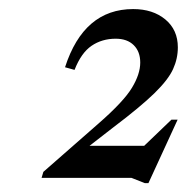

<svg xmlns="http://www.w3.org/2000/svg" viewBox="-20 -698 422 434"><path d="M381.5 -427.5 315.5 -284H307.5L277 -296H74L78 -309.5L203.5 -419.5Q259.5 -468.5 278.2 -499.5Q297 -530.5 297 -556.5Q297 -581.5 282.2 -596Q267.5 -610.5 241.5 -610.5Q210.5 -610.5 187 -594.5Q163.5 -578.5 148.5 -540L127 -546Q169.5 -677.5 281 -677.5Q325.5 -677.5 353.8 -654Q382 -630.5 382 -591Q382 -565.5 371.2 -541.8Q360.5 -518 329 -487.2Q297.5 -456.5 236 -410L182.5 -368.5H306L367.5 -427.5Z"/></svg>

Font: Newsreader Text Medium
Style: Italic
Weight: 500
Italic angle: -17°
Designer: Hugues Gentile
Foundry: Production Type
Version: Version 1.001